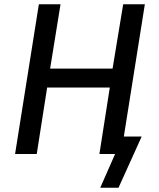

<svg xmlns="http://www.w3.org/2000/svg" viewBox="-20 -725 749 904"><path d="M452 159 522 0H452L465 -82H647L538 159ZM51 0 163 -705H265L216 -402H510L560 -705H662L550 0H448L497 -313H202L153 0Z"/></svg>

Font: Nunito Sans 7pt Condensed SemiBold
Style: Italic
Weight: 600
Width: 3
Italic angle: -9°
Designer: Vernon Adams
Foundry: Vernon Adams
Version: Version 3.101;gftools[0.9.27]